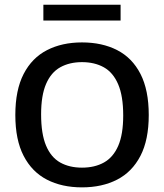

<svg xmlns="http://www.w3.org/2000/svg" viewBox="-20 -781 690 808"><path d="M325 7.5Q240.5 7.5 177.5 -25Q114.5 -57.5 79.5 -125Q44.5 -192.5 44.5 -297Q44.5 -402 79.5 -469.8Q114.5 -537.5 177.8 -570Q241 -602.5 325 -602.5Q410 -602.5 473.2 -570Q536.5 -537.5 571.2 -469.8Q606 -402 606 -297Q606 -192.5 571 -125Q536 -57.5 472.8 -25Q409.5 7.5 325 7.5ZM325 -75.5Q378.5 -75.5 417.5 -97.2Q456.5 -119 477.5 -167.2Q498.5 -215.5 498.5 -295Q498.5 -377 477.2 -426.5Q456 -476 417 -497.8Q378 -519.5 325 -519.5Q272.5 -519.5 233.8 -498Q195 -476.5 174 -428Q153 -379.5 153 -300Q153 -217.5 173.8 -168.2Q194.5 -119 233.2 -97.2Q272 -75.5 325 -75.5ZM162.5 -694.5V-761H487.5V-694.5Z"/></svg>

Font: Encode Sans SC Medium
Style: Regular
Weight: 500
Version: Version 3.002